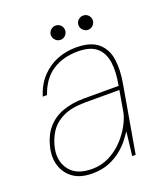

<svg xmlns="http://www.w3.org/2000/svg" viewBox="-124 -737 730 837"><g transform="rotate(-20 241.0 -318.5)"><path d="M162 12Q109 12 76.5 -10Q44 -32 30.5 -68Q17 -104 24 -145Q35 -204 64 -239.5Q93 -275 137.5 -291.5Q182 -308 238 -308H399Q411 -370 404.5 -415Q398 -460 369 -485Q340 -510 283 -510Q213 -510 164 -477.5Q115 -445 92 -377H72Q89 -430 121 -463.5Q153 -497 194 -513Q235 -529 280 -529Q349 -529 383 -499.5Q417 -470 424 -420.5Q431 -371 420 -310L366 0H350L363 -110Q354 -97 338 -76Q322 -55 297.5 -35Q273 -15 239.5 -1.5Q206 12 162 12ZM168 -7Q211 -7 247.5 -25.5Q284 -44 311.5 -73Q339 -102 357 -135Q375 -168 380 -197L396 -290H238Q175 -290 135 -271Q95 -252 73.5 -219Q52 -186 44 -144Q34 -87 65.5 -47Q97 -7 168 -7ZM230 -583Q217 -583 207 -593Q197 -603 197 -616Q197 -630 207 -639.5Q217 -649 230 -649Q244 -649 253.5 -639.5Q263 -630 263 -616Q263 -603 253.5 -593Q244 -583 230 -583ZM358 -583Q345 -583 335 -593Q325 -603 325 -616Q325 -630 335 -639.5Q345 -649 358 -649Q372 -649 381.5 -639.5Q391 -630 391 -616Q391 -603 381.5 -593Q372 -583 358 -583Z"/></g></svg>

Font: DM Sans 11pt Thin
Style: Italic
Weight: 250
Italic angle: -10°
Version: Version 4.004;gftools[0.9.30]